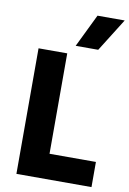

<svg xmlns="http://www.w3.org/2000/svg" viewBox="-97 -957 683 1015"><g transform="rotate(10 244.0 -449.0)"><path d="M377 -721H256L342 -898H488ZM468 0H65V-674H219V-135H468Z"/></g></svg>

Font: Hind Vadodara
Style: Bold
Weight: 700
Designer: Hitesh Malaviya
Foundry: Indian Type Foundry
Version: Version 0.702;PS 1.0;hotconv 1.0.81;makeotf.lib2.5.63406